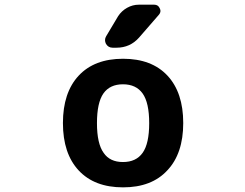

<svg xmlns="http://www.w3.org/2000/svg" viewBox="-20 -806 1040 815"><path d="M419.9 -157.2Q446.3 -118.2 502 -118.2Q557.6 -118.2 585.4 -157.2Q613.3 -196.3 613.3 -283.2Q613.3 -370.1 585.4 -409.2Q557.6 -448.2 502 -448.2Q446.3 -448.2 418.9 -409.2Q391.6 -370.1 391.6 -283.2Q391.6 -196.3 419.9 -157.2ZM690.4 -83Q624 -10.7 502.4 -10.7Q380.9 -10.7 314 -82.5Q247.1 -154.3 247.1 -283.7Q247.1 -413.1 314 -484.9Q380.9 -556.6 502.4 -556.6Q624 -556.6 690.9 -484.9Q757.8 -413.1 757.8 -283.7Q757.8 -154.3 690.4 -83ZM634.8 -786.1Q651.4 -786.1 658.2 -770.5Q661.1 -764.6 661.1 -759.8Q661.1 -751 654.3 -743.2L570.3 -646.5Q532.2 -603.5 474.6 -603.5H458Q439.5 -603.5 429.7 -620.1Q425.8 -627.9 425.8 -635.7Q425.8 -644.5 430.7 -652.3L481.4 -737.3Q496.1 -759.8 519.5 -772.9Q543 -786.1 569.3 -786.1Z"/></svg>

Font: Gen Jyuu Gothic Monospace Bold
Style: Bold
Weight: 700
Designer: [Source Han Sans]
Ryoko NISHIZUKA  (kana & ideographs); Paul D. Hunt (Latin, Greek & Cyrillic); Wenlong ZHANG  (bopomofo
Version: Version 1.002.20150607